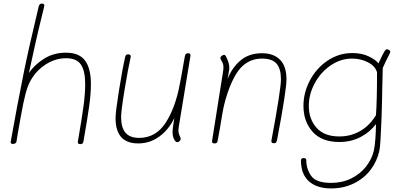

<svg xmlns="http://www.w3.org/2000/svg" viewBox="-20 -805 2263 1075"><path d="M489 -334Q489 -280 479.5 -211.5Q470 -143 447 -12Q445 2 430 2Q413 2 416 -13Q438 -139 447.5 -210Q457 -281 457 -334Q457 -408 433 -443.5Q409 -479 350 -479Q282 -479 222.5 -435Q163 -391 136 -321Q123 -286 111 -228Q99 -170 80 -60Q78 -47 72 -11Q71 -6 65.5 -2.5Q60 1 52 1Q38 1 40 -12Q75 -210 115 -408Q138 -523 196 -766Q200 -785 214 -785Q232 -785 227 -767Q185 -596 178 -561L142 -397Q174 -443 227 -476.5Q280 -510 350 -510Q423 -510 456 -466Q489 -422 489 -334Z M981 -96Q979 -82 979 -77Q979 -59 985.5 -45.5Q992 -32 992 -28Q992 -22 986 -15.5Q980 -9 973 -9Q962 -9 954 -26.5Q946 -44 946 -69Q946 -75 948 -91L956 -144Q925 -79 872 -40.5Q819 -2 754 -2Q690 -2 658.5 -37.5Q627 -73 627 -144Q627 -179 646.5 -300.5Q666 -422 681 -487Q684 -501 698 -501Q705 -501 709 -497Q713 -493 712 -487Q697 -421 677.5 -302.5Q658 -184 658 -150Q658 -91 682.5 -62Q707 -33 759 -33Q853 -33 908 -118.5Q963 -204 987 -336L995 -377L1015 -490Q1018 -507 1033 -507Q1049 -507 1046 -490Z M1584 -361Q1584 -299 1531 -20Q1529 -12 1525.5 -7.5Q1522 -3 1513 -3Q1504 -3 1501 -8Q1498 -13 1500 -20Q1553 -304 1553 -361Q1553 -420 1528.5 -448.5Q1504 -477 1447 -477Q1383 -477 1337 -434.5Q1291 -392 1254 -284Q1235 -227 1226 -174L1222 -151Q1213 -94 1198 -14Q1197 -2 1181 -2Q1166 -2 1167 -14Q1193 -175 1216 -323L1228 -398Q1231 -416 1231 -428Q1231 -440 1228.5 -447.5Q1226 -455 1222 -461.5Q1218 -468 1217 -471Q1214 -476 1214 -480Q1214 -487 1221.5 -492.5Q1229 -498 1235 -498Q1241 -498 1246 -488Q1264 -452 1264 -425Q1264 -417 1263 -413L1254 -362Q1278 -425 1326 -466Q1374 -507 1447 -507Q1512 -507 1548 -470.5Q1584 -434 1584 -361Z M2165 -515Q2165 -510 2162 -505Q2139 -462 2123 -424L2120 -298Q2120 -277 2119 -238Q2118 -199 2117 -171L2116 -140Q2113 -65 2110.5 -22.5Q2108 20 2104 39Q2091 99 2054 147Q2017 195 1960 222.5Q1903 250 1834 250Q1754 250 1709.5 210Q1665 170 1665 93Q1665 80 1681 80Q1695 80 1695 93Q1695 141 1722.5 180Q1750 219 1834 219Q1896 219 1946.5 194Q1997 169 2029.5 127.5Q2062 86 2073 39Q2079 12 2082 -31.5Q2085 -75 2085 -110Q2050 -64 1997.5 -37Q1945 -10 1880 -10Q1781 -10 1730 -67.5Q1679 -125 1679 -212Q1679 -286 1715 -354.5Q1751 -423 1814 -465.5Q1877 -508 1953 -508Q2005 -508 2044 -489.5Q2083 -471 2099 -450Q2123 -502 2133 -518Q2136 -523 2139 -526Q2142 -529 2146 -529Q2152 -529 2158.5 -525Q2165 -521 2165 -515ZM2085 -160Q2091 -240 2091 -400Q2081 -435 2040.5 -456Q2000 -477 1951 -477Q1887 -477 1831 -438.5Q1775 -400 1742 -338.5Q1709 -277 1709 -212Q1709 -139 1752 -90Q1795 -41 1880 -41Q1943 -41 1996 -71Q2049 -101 2085 -160Z"/></svg>

Font: Mali ExtraLight
Style: Italic
Weight: 275
Italic angle: -10°
Version: Version 1.000; ttfautohint (v1.6)